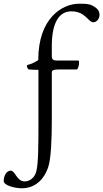

<svg xmlns="http://www.w3.org/2000/svg" viewBox="-117 -726 556 1034"><path d="M162 -478C162 -610 205 -665 267 -665C344 -665 358 -606 385 -606C403 -606 419 -624 419 -646C419 -659 414 -672 403 -681C374 -705 354 -706 309 -706C222 -706 89 -633 89 -402C70 -392 61 -384 31 -376C23 -374 32 -353 38 -352C59 -350 77 -350 90 -350V-60C90 43 90 158 78 199C68 234 41 251 16 251C-27 251 -35 193 -59 193C-81 193 -97 219 -97 249C-97 272 -39 288 1 288C55 288 114 259 143 173C158 128 162 21 162 -82V-335C162 -345 166 -352 202 -352H296C303 -352 309 -375 309 -389C309 -395 308 -400 305 -400H187C174 -400 162 -404 162 -422Z"/></svg>

Font: EB Garamond 12
Style: Regular
Weight: 400
Version: Version 0.016+